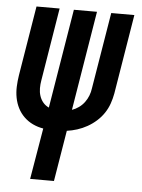

<svg xmlns="http://www.w3.org/2000/svg" viewBox="-53 -562 605 819"><g transform="rotate(5 250.0 -152.5)"><path d="M107 215 144 -4Q120 -8 99 -18Q78 -28 61.5 -44Q45 -60 34.5 -80.5Q24 -101 19.5 -124.5Q15 -148 16 -172.5Q17 -197 21 -222L70 -520H169L118 -208Q115 -191 115 -174Q115 -157 120 -141.5Q125 -126 135 -114Q145 -102 160 -95L230 -520H329L259 -94Q274 -99 288 -109Q302 -119 312 -132.5Q322 -146 328 -161.5Q334 -177 336 -193L390 -520H489L433 -179Q429 -157 421.5 -135.5Q414 -114 401 -94.5Q388 -75 370 -59Q352 -43 331.5 -31.5Q311 -20 289 -13Q267 -6 245 -3L209 215Z"/></g></svg>

Font: Iosevka SS04 Semibold Oblique
Style: Regular
Weight: 600
Italic angle: -9°
Monospace: yes
Designer: Belleve Invis
Foundry: Belleve Invis
Version: Version 19.0.0; ttfautohint (v1.8.4)